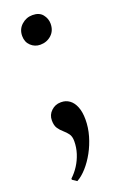

<svg xmlns="http://www.w3.org/2000/svg" viewBox="-138 -525 489 775"><g transform="rotate(-20 107.0 -138.0)"><path d="M101 -360Q77.5 -360 60.5 -376Q43.5 -392 43.5 -418Q43.5 -447 63.8 -465.2Q84 -483.5 111 -483.5Q140 -483.5 154.2 -465.8Q168.5 -448 168.5 -426Q168.5 -396 148.8 -378Q129 -360 101 -360ZM52 208 33.5 195.5V190.5Q51.5 174 65.5 152.2Q79.5 130.5 87.8 104.8Q96 79 96 52Q96 32 87.5 20.5Q79 9 67.8 -0.5Q56.5 -10 48 -22.5Q39.5 -35 39.5 -57Q39.5 -81 56.8 -97.2Q74 -113.5 97 -113.5H101Q119.5 -113.5 135 -102.5Q150.5 -91.5 159.5 -69.2Q168.5 -47 168.5 -14.5Q168.5 20.5 158.5 55Q148.5 89.5 131.8 120Q115 150.5 94.5 173.5Q74 196.5 53 208Z"/></g></svg>

Font: Merriweather 120pt Medium
Style: Regular
Weight: 500
Version: Version 2.100